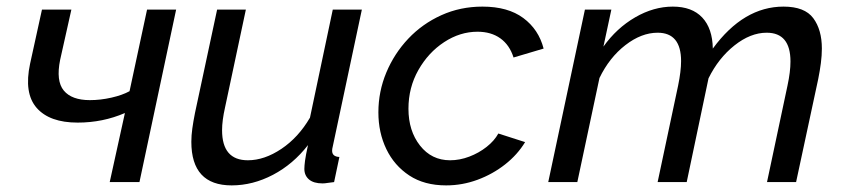

<svg xmlns="http://www.w3.org/2000/svg" viewBox="-20 -551 2557 581"><path d="M312 0 358 -209Q291 -180 215 -180Q130 -180 91 -224.5Q52 -269 71 -358L107 -522H196L162 -370Q149 -306 173 -277Q197 -248 252 -248Q284 -248 317 -255.5Q350 -263 372 -275L425 -522H513L402 0Z M681 10Q559 10 559 -122Q559 -141 562 -162.5Q565 -184 570 -209L637 -522H724L661 -226Q652 -186 652 -157Q652 -66 730 -66Q780 -66 831.5 -100.5Q883 -135 918 -195L987 -522H1075L987 -108Q986 -104 985.5 -101Q985 -98 985 -95Q985 -77 1007 -76L991 0Q980 1 971.5 2.5Q963 4 956 4Q929 4 915 -8Q901 -20 901 -40Q901 -49 903 -64.5Q905 -80 912 -112Q867 -54 806 -22Q745 10 681 10Z M1330 10Q1264 10 1218.5 -20Q1173 -50 1149 -100Q1125 -150 1125 -211Q1125 -274 1149 -331.5Q1173 -389 1215.5 -434Q1258 -479 1315.5 -505Q1373 -531 1440 -531Q1517 -531 1563.5 -496.5Q1610 -462 1625 -404L1534 -377Q1522 -415 1494 -435Q1466 -455 1425 -455Q1372 -455 1324 -423.5Q1276 -392 1246 -339Q1216 -286 1216 -222Q1216 -155 1251 -110.5Q1286 -66 1342 -66Q1371 -66 1400 -77Q1429 -88 1452.5 -106.5Q1476 -125 1488 -147L1569 -121Q1546 -83 1508.5 -53.5Q1471 -24 1425 -7Q1379 10 1330 10Z M1750 -522H1830L1806 -410Q1846 -466 1902 -498.5Q1958 -531 2016 -531Q2074 -531 2105 -498Q2136 -465 2137 -404Q2230 -531 2351 -531Q2415 -531 2441 -496Q2467 -461 2467 -404Q2467 -383 2464 -360Q2461 -337 2456 -312L2389 0H2301L2363 -292Q2372 -334 2372 -365Q2372 -452 2300 -452Q2251 -452 2202.5 -413.5Q2154 -375 2124 -314L2058 0H1970L2032 -292Q2041 -336 2041 -366Q2041 -452 1970 -452Q1921 -452 1872.5 -414.5Q1824 -377 1794 -315L1727 0H1639Z"/></svg>

Font: Raleway Medium
Style: Italic
Weight: 500
Italic angle: -12°
Designer: Matt McInerney, Pablo Impallari, Rodrigo Fuenzalida
Foundry: Matt McInerney, Pablo Impallari, Rodrigo Fuenzalida
Version: Version 4.026